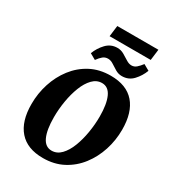

<svg xmlns="http://www.w3.org/2000/svg" viewBox="-204 -964 989 1092"><g transform="rotate(30 290.5 -418.0)"><path d="M249 13Q146 13 93 -47.5Q40 -108 40 -221Q40 -291 61 -356Q82 -421 122 -473Q162 -525 219.5 -555.5Q277 -586 351 -586Q455 -586 507.5 -525.5Q560 -465 560 -352Q560 -282 539 -217Q518 -152 478 -100Q438 -48 380.5 -17.5Q323 13 249 13ZM271 -48Q306 -48 332.5 -75.5Q359 -103 376.5 -148Q394 -193 403 -247Q412 -301 412 -353Q412 -434 391.5 -479.5Q371 -525 329 -525Q294 -525 267.5 -497.5Q241 -470 223.5 -425Q206 -380 197 -326.5Q188 -273 188 -220Q188 -138 208.5 -93Q229 -48 271 -48ZM241 -849H511L502 -777H232ZM405 -615Q382 -615 362 -627Q342 -639 324.5 -650.5Q307 -662 289 -662Q270 -662 256 -650.5Q242 -639 227 -618L188 -640Q203 -680 232.5 -711Q262 -742 305 -742Q328 -742 348 -730.5Q368 -719 386.5 -707Q405 -695 422 -695Q440 -695 454 -707Q468 -719 483 -739L522 -717Q507 -677 478 -646Q449 -615 405 -615Z"/></g></svg>

Font: Yrsa
Style: Italic
Weight: 400
Italic angle: -7.10001°
Designer: Anna Giedrys (Yrsa+Rasa design), David Brezina (Yrsa art-direction, Rasa art-direction, design)
Foundry: Rosetta Type Foundry
Version: Version 2.004